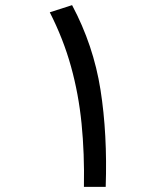

<svg xmlns="http://www.w3.org/2000/svg" viewBox="-20 -724 626 744"><path d="M305.2 0Q307.6 -129.4 296.1 -244.6Q284.7 -359.9 255.1 -466.3Q225.6 -572.8 172.9 -676.3L259.3 -704.1Q342.3 -548.3 369.4 -376.2Q396.5 -204.1 389.6 0Z"/></svg>

Font: Cascadia Code NF SemiLight
Style: Regular
Weight: 350
Monospace: yes
Designer: Aaron Bell
Foundry: Saja Typeworks
Version: Version 2404.023; ttfautohint (v1.8.4)